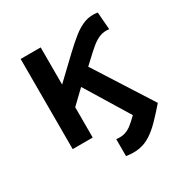

<svg xmlns="http://www.w3.org/2000/svg" viewBox="-155 -629 877 913"><g transform="rotate(-30 283.0 -173.0)"><path d="M279.5 155.5V62.5Q307.5 66 327.2 59.8Q347 53.5 365 39.2Q383 25 405 3L259 -236L186.5 -166.5V0H76.5V-495H186.5V-291L299.5 -398.5Q338 -435 370.5 -460.8Q403 -486.5 435 -497.8Q467 -509 504.5 -503L512 -407Q484.5 -411 461.8 -402.2Q439 -393.5 416.2 -374.8Q393.5 -356 365.5 -329.5L336.5 -302.5L537 12Q501 53.5 471.2 83.8Q441.5 114 412.8 132.2Q384 150.5 352 156.2Q320 162 279.5 155.5Z"/></g></svg>

Font: Geologica Cursive
Style: Regular
Weight: 400
Designer: Sindre Bremnes, Frode Helland
Foundry: Monokrom Skriftforlag AS
Version: Version 1.010;gftools[0.9.28]